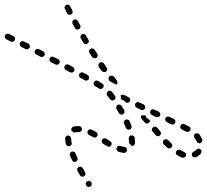

<svg xmlns="http://www.w3.org/2000/svg" viewBox="-62 -540 866 803"><g transform="rotate(90 371.5 -139.0)"><path d="M145 240Q143 235 138 233Q134 231 129 232Q124 234 122 238L113 256Q110 261 112 266Q113 271 118 273Q120 274 123 274Q125 275 128 274Q130 273 132 271Q134 270 135 268L144 250Q146 245 145 240ZM176 178Q175 173 170 171Q166 168 161 170Q156 171 153 176L144 194Q142 199 143 203Q145 208 150 211Q154 213 159 211Q164 210 167 205L176 187Q178 183 176 178ZM208 116Q207 111 202 108Q200 107 198 107Q195 107 193 108Q190 108 189 110Q187 112 185 114L176 132Q174 136 175 141Q177 146 182 148Q186 151 191 149Q196 148 198 143L208 125Q210 121 208 116ZM236 71 240 63Q241 61 241 59Q242 56 241 54Q240 51 239 49Q237 48 235 46Q230 44 225 45Q220 47 218 52L214 60L209 69Q206 74 208 79Q209 84 214 86Q216 87 219 88Q221 88 223 87Q226 86 228 85Q230 83 231 81ZM274 -3Q274 -6 274 -8Q273 -10 271 -12Q270 -14 268 -15Q265 -17 263 -17Q260 -17 258 -16Q256 -16 254 -14Q252 -13 251 -10L241 7Q239 12 240 17Q242 22 246 24Q251 27 256 25Q261 24 263 19L273 1Q274 -1 274 -3ZM32 7Q33 2 31 -3Q29 -7 24 -9Q19 -10 14 -8Q3 -2 -3 1Q-6 2 -7 4Q-9 6 -10 8Q-11 10 -10 13Q-10 15 -9 17Q-7 22 -2 24Q3 26 7 23Q14 20 26 14Q30 12 32 7ZM577 17Q579 15 580 13Q582 11 582 9Q582 6 582 4Q581 -1 576 -4Q572 -7 567 -5Q557 -3 549 -3Q547 -2 544 -1Q542 0 540 2Q539 4 538 6Q537 8 537 11Q538 16 542 19Q546 23 551 22Q560 22 573 19Q575 18 577 17ZM644 -10Q646 -11 647 -14Q648 -16 648 -19Q647 -21 646 -23Q644 -28 639 -30Q634 -31 630 -29Q621 -25 612 -21Q610 -20 608 -19Q606 -17 605 -14Q604 -12 604 -10Q604 -7 605 -5Q607 0 612 2Q617 4 622 2Q631 -2 640 -7Q643 -8 644 -10ZM506 -5Q502 -8 500 -12Q498 -21 498 -30Q498 -33 498 -37Q498 -42 502 -45Q506 -49 511 -48Q514 -48 516 -47Q518 -46 520 -44Q521 -42 522 -40Q523 -38 523 -35Q523 -33 523 -30Q523 -25 524 -20Q525 -18 525 -17Q525 -16 525 -14Q524 -14 524 -13Q520 -9 518 -5Q518 -5 517 -5Q517 -4 516 -4Q511 -3 506 -5ZM94 -26Q95 -31 93 -36Q90 -40 85 -42Q80 -43 76 -41L58 -31Q54 -29 52 -24Q51 -19 53 -14Q54 -12 56 -11Q58 -9 61 -8Q63 -8 65 -8Q68 -8 70 -9L88 -19Q92 -21 94 -26ZM709 -47Q710 -52 708 -57Q707 -59 705 -60Q703 -62 700 -63Q698 -63 695 -63Q693 -63 691 -61Q682 -56 674 -52Q669 -49 668 -44Q666 -39 669 -35Q670 -32 672 -31Q674 -29 676 -29Q678 -28 681 -28Q683 -29 686 -30Q694 -35 703 -40Q708 -42 709 -47ZM308 -65Q308 -67 307 -69Q306 -72 305 -74Q303 -76 301 -77Q297 -79 292 -78Q287 -77 284 -72L275 -54Q273 -52 273 -50Q273 -47 273 -45Q274 -43 276 -41Q277 -39 279 -37Q284 -35 289 -36Q294 -38 296 -42L306 -60Q307 -62 308 -65ZM152 -57Q154 -59 155 -61Q155 -64 155 -66Q155 -69 153 -71Q151 -75 146 -77Q141 -78 136 -75L119 -65Q114 -63 113 -58Q112 -53 114 -48Q117 -44 122 -42Q127 -41 132 -44L149 -54Q151 -55 152 -57ZM752 -74Q753 -80 750 -84Q749 -86 747 -87Q745 -89 743 -89Q740 -90 738 -89Q735 -89 733 -87Q728 -84 727 -79Q726 -74 729 -70Q730 -68 733 -66Q735 -65 737 -64Q739 -64 742 -64Q744 -65 746 -66L747 -67Q751 -69 752 -74ZM511 -84Q511 -82 512 -80Q513 -77 515 -75Q516 -74 518 -72Q523 -70 528 -72Q533 -74 535 -78Q539 -86 544 -95Q547 -99 546 -104Q544 -109 540 -112Q538 -113 535 -114Q533 -114 530 -113Q528 -113 526 -111Q524 -110 523 -108Q517 -98 513 -89Q512 -87 511 -84ZM214 -99Q215 -104 213 -108Q210 -113 205 -114Q200 -115 195 -112L178 -101Q174 -98 173 -93Q172 -88 175 -84Q177 -80 182 -78Q188 -77 192 -80L209 -91Q213 -94 214 -99ZM343 -125Q343 -127 342 -129Q342 -132 340 -134Q339 -136 337 -137Q332 -140 327 -139Q322 -138 320 -133Q315 -125 309 -116Q306 -111 308 -106Q309 -101 314 -99Q316 -97 318 -97Q321 -97 323 -97Q325 -98 327 -99Q329 -101 331 -103Q336 -113 341 -120Q342 -122 343 -125ZM270 -135Q272 -137 272 -139Q272 -142 272 -144Q271 -147 270 -149Q267 -153 261 -154Q256 -154 252 -151Q244 -145 236 -140Q232 -137 231 -132Q230 -126 233 -122Q235 -120 237 -119Q239 -118 241 -117Q244 -117 246 -117Q249 -118 251 -119Q259 -125 267 -131Q269 -133 270 -135ZM549 -141Q550 -135 554 -133Q558 -130 563 -131Q569 -132 571 -136Q578 -146 582 -154Q585 -158 584 -163Q582 -168 578 -171Q575 -172 573 -172Q571 -173 568 -172Q566 -171 564 -170Q562 -168 561 -166Q557 -159 550 -150Q548 -146 549 -141ZM389 -170Q390 -172 391 -174Q391 -177 390 -179Q390 -182 388 -184Q385 -188 380 -189Q375 -189 371 -186Q362 -180 355 -174Q353 -172 351 -170Q350 -168 350 -166Q350 -163 350 -161Q351 -158 353 -156Q356 -152 361 -152Q366 -151 370 -154Q377 -160 386 -166Q388 -168 389 -170ZM325 -192Q325 -192 325 -192Q324 -192 324 -192Q323 -194 321 -195Q318 -197 316 -197Q313 -197 311 -196Q309 -196 307 -194L291 -182Q287 -178 287 -173Q286 -168 289 -164Q291 -162 293 -161Q295 -160 298 -159Q300 -159 303 -160Q305 -161 307 -162L312 -167Q313 -170 315 -174ZM447 -206Q449 -208 449 -210Q450 -213 450 -215Q450 -218 448 -220Q446 -224 441 -226Q436 -227 431 -225Q423 -220 414 -214Q409 -212 408 -207Q407 -202 409 -197Q411 -195 413 -194Q415 -192 417 -192Q419 -191 422 -191Q424 -192 427 -193Q435 -198 444 -203Q446 -204 447 -206ZM580 -204Q580 -202 582 -200Q583 -198 584 -196Q586 -194 589 -193Q594 -192 598 -194Q603 -196 605 -201Q609 -214 610 -223Q611 -228 607 -232Q604 -236 599 -237Q597 -237 594 -237Q592 -236 590 -234Q588 -233 587 -231Q585 -228 585 -226Q584 -219 581 -209Q580 -207 580 -204ZM370 -210Q369 -211 368 -213Q368 -214 367 -216Q366 -218 367 -220Q367 -223 368 -225L377 -243Q379 -248 384 -249Q389 -251 394 -249Q396 -247 397 -246Q399 -244 400 -241Q401 -239 400 -236Q400 -234 399 -232Q395 -229 392 -225Q388 -219 386 -212Q386 -211 386 -211Q385 -211 384 -211Q377 -212 370 -210ZM512 -238Q514 -243 512 -248Q511 -253 506 -255Q501 -257 496 -255Q487 -252 477 -247Q475 -246 473 -245Q472 -243 471 -240Q470 -238 470 -236Q470 -233 471 -231Q473 -226 478 -224Q483 -222 487 -224Q497 -228 505 -232Q510 -234 512 -238ZM563 -245Q557 -245 551 -244Q548 -244 546 -244Q543 -245 541 -247Q539 -248 538 -250Q537 -252 537 -255Q536 -260 539 -264Q542 -268 547 -269Q556 -270 563 -270Q566 -270 570 -270Q575 -269 578 -265Q582 -261 581 -256Q581 -256 581 -256Q581 -256 581 -256Q578 -254 576 -252Q572 -249 569 -245Q569 -245 568 -245Q568 -245 568 -245Q565 -245 563 -245ZM398 -278Q400 -273 405 -271Q409 -269 414 -271Q419 -272 421 -277L430 -295Q432 -300 430 -305Q429 -309 424 -312Q419 -314 414 -312Q410 -310 407 -306L399 -288Q396 -283 398 -278ZM464 -320Q469 -324 472 -331L473 -332Q476 -333 479 -332Q482 -331 484 -328Q488 -324 487 -319Q487 -314 483 -311L468 -298Q465 -295 461 -295Q457 -294 453 -296Q453 -297 453 -298Q454 -305 452 -312Q452 -312 451 -312Q452 -312 452 -313Q459 -315 464 -320ZM428 -341Q430 -336 435 -334Q439 -332 444 -334Q449 -335 451 -340L460 -358Q462 -363 460 -368Q459 -373 454 -375Q449 -377 445 -375Q440 -374 437 -369L429 -351Q427 -346 428 -341ZM539 -361Q540 -363 540 -365Q540 -368 540 -370Q539 -372 537 -374Q534 -378 529 -379Q523 -379 520 -376L504 -362Q501 -359 500 -354Q500 -349 503 -345Q507 -341 512 -340Q517 -340 521 -344L536 -357Q538 -358 539 -361ZM591 -414Q591 -419 587 -423Q586 -425 583 -425Q581 -426 578 -426Q576 -426 574 -425Q571 -424 570 -422Q563 -415 556 -408Q553 -405 553 -399Q553 -394 556 -390Q558 -389 560 -388Q563 -387 565 -387Q567 -387 570 -388Q572 -389 574 -390Q581 -398 588 -405Q592 -409 591 -414ZM458 -405Q460 -400 465 -397Q469 -395 474 -397Q479 -399 481 -403L490 -421Q492 -426 491 -431Q489 -436 484 -438Q480 -440 475 -439Q470 -437 468 -432L459 -414Q457 -409 458 -405ZM629 -477Q627 -481 622 -483Q620 -484 617 -484Q615 -484 613 -483Q610 -482 609 -480Q607 -478 606 -476Q603 -468 598 -460Q596 -455 597 -450Q598 -445 603 -443Q605 -441 607 -441Q610 -441 612 -441Q615 -442 617 -443Q619 -445 620 -447Q626 -458 630 -467Q631 -472 629 -477ZM489 -468Q490 -463 495 -461Q500 -458 505 -460Q510 -462 512 -466Q517 -477 521 -484Q523 -488 522 -493Q520 -498 516 -501Q511 -503 506 -502Q501 -500 499 -495Q495 -488 490 -477Q487 -473 489 -468ZM603 -548Q608 -549 612 -546Q622 -538 628 -525Q630 -521 628 -516Q627 -511 622 -509Q620 -508 617 -508Q615 -508 612 -508Q610 -509 608 -511Q606 -513 605 -515Q602 -522 597 -526Q595 -528 593 -530Q592 -533 592 -536Q592 -537 592 -538Q592 -539 593 -541Q594 -542 595 -544Q598 -548 603 -548ZM528 -530Q527 -525 530 -521Q532 -519 534 -518Q536 -517 539 -516Q541 -516 544 -517Q546 -518 548 -519Q555 -525 562 -528Q567 -530 569 -535Q571 -539 569 -544Q567 -549 562 -551Q557 -553 552 -551Q542 -546 532 -539Q528 -535 528 -530Z"/></g></svg>

Font: FRB American Cursive Guidelines Dashed
Style: Italic
Weight: 400
Italic angle: -25°
Version: Version 2.0;Modular Font Editor K font №1